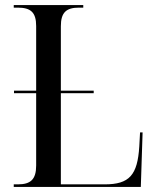

<svg xmlns="http://www.w3.org/2000/svg" viewBox="-20 -734 617 754"><path d="M34 0H533L540 -214H530L527 -159C520 -46 488 -10 391 -10H219V-368H348V-378H219V-631C219 -685 240 -704 290 -704H307V-714H34V-704H50C100 -704 122 -686 122 -632V-378H35V-368H122V-84C122 -29 100 -10 50 -10H34Z"/></svg>

Font: Noto Serif Display SemiCondensed
Style: Regular
Weight: 400
Width: 4
Designer: Monotype Design Team
Foundry: Monotype Imaging Inc.
Version: Version 2.009